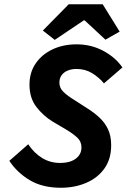

<svg xmlns="http://www.w3.org/2000/svg" viewBox="-20 -873 640 905"><path d="M267 12Q179 12 119 -24.5Q59 -61 24 -115L113 -193Q141 -151 179 -128Q217 -105 263 -105Q294 -105 316 -113.5Q338 -122 351 -138.5Q364 -155 364 -178Q364 -206 343.5 -225Q323 -244 289 -264L228 -300Q184 -327 151.5 -369Q119 -411 119 -474Q119 -532 148.5 -574.5Q178 -617 228 -640.5Q278 -664 341 -664Q410 -664 467.5 -633Q525 -602 557 -555L470 -480Q447 -508 414.5 -528Q382 -548 340 -548Q318 -548 299.5 -540.5Q281 -533 270.5 -518.5Q260 -504 260 -484Q260 -459 277.5 -441.5Q295 -424 322 -407L392 -362Q424 -342 449.5 -318Q475 -294 489.5 -263Q504 -232 504 -188Q504 -123 472 -78.5Q440 -34 386 -11Q332 12 267 12ZM238 -685 182 -729 304 -853H464L544 -724L477 -686L379 -777H375Z"/></svg>

Font: Source Code Pro ExtraLight
Style: Bold Italic
Weight: 700
Italic angle: -11°
Monospace: yes
Version: Version 1.016;hotconv 1.0.116;makeotfexe 2.5.65601